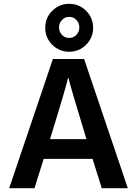

<svg xmlns="http://www.w3.org/2000/svg" viewBox="-20 -982 714 1002"><path d="M303 -877.5Q288 -861 288 -839Q288 -817 303 -800.5Q318 -784 341 -784Q364 -784 379 -800.5Q394 -817 394 -839Q394 -861 379 -877.5Q364 -894 341 -894Q318 -894 303 -877.5ZM429.5 -925.5Q466 -889 466 -837Q466 -785 429.5 -748.5Q393 -712 341 -712Q289 -712 252.5 -748.5Q216 -785 216 -837Q216 -889 252.5 -925.5Q289 -962 341 -962Q393 -962 429.5 -925.5ZM160 0H28L256 -674H419L647 0H511L463 -153H208ZM336 -580Q328 -537 241 -256H431Q348 -529 336 -580Z"/></svg>

Font: Hind Mysuru SemiBold
Style: Regular
Weight: 600
Designer: Manushi Parikh, Hitesh Malaviya
Foundry: Indian Type Foundry
Version: Version 0.703;PS 1.0;hotconv 1.0.86;makeotf.lib2.5.63406